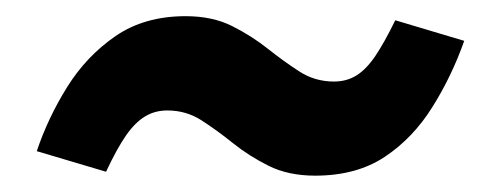

<svg xmlns="http://www.w3.org/2000/svg" viewBox="-20 -414 604 235"><path d="M365.8 -199Q333 -199 308.9 -211Q284.8 -223 265 -238.9Q245.2 -254.8 226.5 -266.8Q207.8 -278.8 184.8 -278.8Q169.5 -278.8 157.4 -271.4Q145.2 -264 134.1 -248Q123 -232 109.8 -203.8L25 -229Q38.8 -270 62.4 -307.8Q86 -345.5 121.5 -369.9Q157 -394.2 207.2 -394.2Q240 -394.2 264.1 -382.1Q288.2 -370 308 -354.2Q327.8 -338.5 346.6 -326.4Q365.5 -314.2 388.8 -314.2Q404.2 -314.2 416.2 -321.6Q428.2 -329 439.4 -345.5Q450.5 -362 463.8 -389.2L548.2 -364Q532.8 -320.5 509.1 -282.8Q485.5 -245 450.9 -222Q416.2 -199 365.8 -199Z"/></svg>

Font: Ubuntu Sans
Style: Italic
Weight: 400
Italic angle: -13.5°
Designer: Dalton Maag Ltd
Foundry: Dalton Maag Ltd
Version: Version 1.006